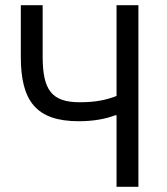

<svg xmlns="http://www.w3.org/2000/svg" viewBox="-20 -718 640 738"><path d="M428 0H512V-698H428V-349C386 -333 346 -325 286 -325C179 -325 144 -372 144 -500V-698H60V-500C60 -332 117 -252 283 -252C339 -252 387 -261 423 -275H428Z"/></svg>

Font: IBM Plex Mono
Style: Regular
Weight: 400
Monospace: yes
Designer: Mike Abbink, Paul van der Laan, Pieter van Rosmalen
Foundry: Bold Monday
Version: Version 2.004